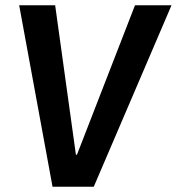

<svg xmlns="http://www.w3.org/2000/svg" viewBox="-20 -711 673 731"><path d="M269 -122H273L494 -691H633L337 0H180L53 -691H190Z"/></svg>

Font: Xgbmvzvtohvqztyvzapvmeyoton
Style: Regular
Weight: 500
Italic angle: -8°
Designer: Carrois Corporate & Edenspiekermann
Foundry: Carrois Corporate GbR & Edenspiekermann AG
Version: Version 2.001